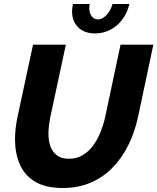

<svg xmlns="http://www.w3.org/2000/svg" viewBox="-20 -933 786 959"><path d="M293 6Q207 6 154.5 -26Q102 -58 78.5 -113Q55 -168 55 -236Q55 -263 58 -290.5Q61 -318 67 -347L145 -710H309L231 -347Q227 -325 224.5 -305Q222 -285 222 -266Q222 -230 232 -202Q242 -174 264.5 -157Q287 -140 324 -140Q362 -140 392 -157.5Q422 -175 444 -204.5Q466 -234 481 -271Q496 -308 505 -347L582 -710H746L669 -347Q653 -273 621.5 -209Q590 -145 543 -96.5Q496 -48 433.5 -21Q371 6 293 6ZM469 -836Q491 -836 512 -858Q533 -880 542 -913H626Q617 -871 592 -837Q567 -803 531.5 -784.5Q496 -766 455 -766Q401 -766 370.5 -796.5Q340 -827 340 -876Q340 -886 341.5 -895Q343 -904 344 -913H428Q427 -908 426.5 -902.5Q426 -897 426 -892Q426 -868 438 -852Q450 -836 469 -836Z"/></svg>

Font: Raleway Thin ExtraBold
Style: Italic
Weight: 800
Italic angle: -12°
Version: Version 4.026